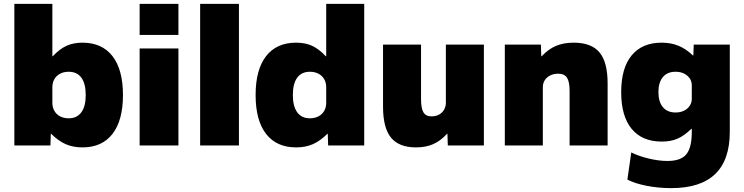

<svg xmlns="http://www.w3.org/2000/svg" viewBox="-20 -750 3837 990"><path d="M405 10Q357 10 319 -6.5Q281 -23 244 -60H242L240 0H54V-730H250V-460H252Q288 -498 323.5 -514Q359 -530 405 -530Q506 -530 560 -460.5Q614 -391 614 -260Q614 -129 560 -59.5Q506 10 405 10ZM334 -140Q377 -140 399.5 -171Q422 -202 422 -260Q422 -319 399.5 -349.5Q377 -380 334 -380Q309 -380 290 -370Q271 -360 260.5 -342Q250 -324 250 -300V-220Q250 -196 260.5 -178Q271 -160 290 -150Q309 -140 334 -140Z M700 -570V-730H900V-570ZM700 0V-500H900V0Z M1012 0V-730H1212V0Z M1507 10Q1406 10 1352 -59.5Q1298 -129 1298 -260Q1298 -391 1352 -460.5Q1406 -530 1507 -530Q1554 -530 1589 -514Q1624 -498 1660 -460H1662V-730H1858V0H1672L1670 -60H1668Q1631 -23 1593 -6.5Q1555 10 1507 10ZM1578 -140Q1603 -140 1622 -150Q1641 -160 1651.5 -178Q1662 -196 1662 -220V-300Q1662 -324 1651.5 -342Q1641 -360 1622 -370Q1603 -380 1578 -380Q1535 -380 1512.5 -349.5Q1490 -319 1490 -260Q1490 -202 1512.5 -171Q1535 -140 1578 -140Z M2125 10Q2037 10 1996 -40.5Q1955 -91 1955 -200V-520H2151V-240Q2151 -191 2163.5 -170.5Q2176 -150 2205 -150Q2227 -150 2243.5 -159Q2260 -168 2269.5 -184Q2279 -200 2279 -220V-520H2475V0H2289L2287 -60H2285Q2251 -23 2213 -6.5Q2175 10 2125 10Z M2583 0V-520H2769L2771 -460H2773Q2808 -497 2847 -513.5Q2886 -530 2938 -530Q3029 -530 3071 -480Q3113 -430 3113 -320V0H2917V-280Q2917 -329 2903.5 -349.5Q2890 -370 2858 -370Q2835 -370 2817 -361Q2799 -352 2789 -336.5Q2779 -321 2779 -300V0Z M3441 220Q3375 220 3314 208Q3253 196 3215 176L3235 36Q3273 55 3325 67.5Q3377 80 3422 80Q3490 80 3518.5 46Q3547 12 3547 -70V-86H3545Q3508 -50 3473.5 -35Q3439 -20 3392 -20Q3291 -20 3237 -85.5Q3183 -151 3183 -275Q3183 -399 3237 -464.5Q3291 -530 3392 -530Q3439 -530 3477.5 -514.5Q3516 -499 3553 -464H3555L3557 -520H3743V-70Q3743 75 3667.5 147.5Q3592 220 3441 220ZM3463 -170Q3488 -170 3506.5 -179Q3525 -188 3536 -204Q3547 -220 3547 -240V-310Q3547 -331 3536 -346.5Q3525 -362 3506.5 -371Q3488 -380 3463 -380Q3421 -380 3398 -352.5Q3375 -325 3375 -275Q3375 -225 3398 -197.5Q3421 -170 3463 -170Z"/></svg>

Font: M PLUS 1 Black
Style: Regular
Weight: 900
Designer: Coji Morishita
Foundry: UNDERFOREST DESIGN
Version: Version 1.001